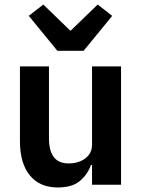

<svg xmlns="http://www.w3.org/2000/svg" viewBox="-20 -815 628 847"><path d="M386 0V-87H381Q368 -48 334 -18Q300 12 235 12Q155 12 111.5 -41.5Q68 -95 68 -192V-522H196V-205Q196 -151 217 -122.5Q238 -94 284 -94Q309 -94 332.5 -103Q356 -112 371 -130.5Q386 -149 386 -177V-522H514V0ZM349 -591H233L107 -745L171 -795L291 -679L411 -795L475 -745Z"/></svg>

Font: IBM Plex Sans SemiBold
Style: Regular
Weight: 600
Designer: Mike Abbink, Paul van der Laan, Pieter van Rosmalen
Foundry: Bold Monday
Version: Version 3.201